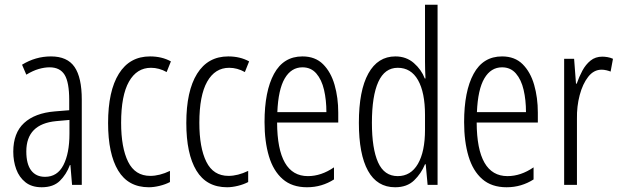

<svg xmlns="http://www.w3.org/2000/svg" viewBox="-20 -780 2615 810"><path d="M195 -542Q264 -542 294.5 -497.5Q325 -453 325 -360V0H284L277 -84H275Q260 -44 232.5 -17Q205 10 156 10Q114 10 87.5 -11Q61 -32 48.5 -66Q36 -100 36 -140Q36 -219 81.5 -261Q127 -303 211 -310L272 -315V-358Q272 -433 252.5 -464.5Q233 -496 189 -496Q168 -496 143.5 -489Q119 -482 91 -465L73 -507Q130 -542 195 -542ZM217 -269Q91 -257 91 -141Q91 -88 111.5 -61Q132 -34 170 -34Q222 -34 247.5 -83.5Q273 -133 273 -216V-274Z M608 10Q521 10 478.5 -60.5Q436 -131 436 -261Q436 -396 481.5 -469Q527 -542 613 -542Q663 -542 701 -521L683 -476Q651 -494 617 -494Q557 -494 524 -435.5Q491 -377 491 -262Q491 -157 520.5 -97.5Q550 -38 614 -38Q653 -38 697 -59V-12Q678 -2 653.5 4Q629 10 608 10Z M938 10Q851 10 808.5 -60.5Q766 -131 766 -261Q766 -396 811.5 -469Q857 -542 943 -542Q993 -542 1031 -521L1013 -476Q981 -494 947 -494Q887 -494 854 -435.5Q821 -377 821 -262Q821 -157 850.5 -97.5Q880 -38 944 -38Q983 -38 1027 -59V-12Q1008 -2 983.5 4Q959 10 938 10Z M1256 -542Q1310 -542 1343 -509Q1376 -476 1391.5 -422Q1407 -368 1407 -305V-263H1149Q1150 -37 1279 -37Q1335 -37 1389 -74V-23Q1364 -7 1335.5 1.5Q1307 10 1275 10Q1212 10 1172.5 -24.5Q1133 -59 1114.5 -121Q1096 -183 1096 -265Q1096 -395 1136 -468.5Q1176 -542 1256 -542ZM1256 -496Q1209 -496 1181.5 -449.5Q1154 -403 1150 -307H1357Q1357 -358 1347 -401Q1337 -444 1314.5 -470Q1292 -496 1256 -496Z M1647 10Q1571 10 1532.5 -59.5Q1494 -129 1494 -262Q1494 -398 1534 -470Q1574 -542 1648 -542Q1694 -542 1726 -514Q1758 -486 1772 -449H1775Q1774 -469 1773.5 -486Q1773 -503 1773 -520V-760H1826V0H1784L1776 -87H1773Q1757 -48 1727 -19Q1697 10 1647 10ZM1658 -37Q1713 -37 1743 -88.5Q1773 -140 1773 -233V-295Q1773 -390 1743.5 -442Q1714 -494 1658 -494Q1603 -494 1576 -434.5Q1549 -375 1549 -262Q1549 -153 1575 -95Q1601 -37 1658 -37Z M2098 -542Q2152 -542 2185 -509Q2218 -476 2233.5 -422Q2249 -368 2249 -305V-263H1991Q1992 -37 2121 -37Q2177 -37 2231 -74V-23Q2206 -7 2177.5 1.5Q2149 10 2117 10Q2054 10 2014.5 -24.5Q1975 -59 1956.5 -121Q1938 -183 1938 -265Q1938 -395 1978 -468.5Q2018 -542 2098 -542ZM2098 -496Q2051 -496 2023.5 -449.5Q1996 -403 1992 -307H2199Q2199 -358 2189 -401Q2179 -444 2156.5 -470Q2134 -496 2098 -496Z M2521 -541Q2531 -541 2543 -539Q2555 -537 2566 -532L2556 -478Q2549 -481 2538.5 -483.5Q2528 -486 2518 -486Q2485 -486 2461.5 -456Q2438 -426 2425.5 -378.5Q2413 -331 2414 -279V0H2360V-532H2402L2410 -427H2413Q2423 -456 2437 -482Q2451 -508 2471.5 -524.5Q2492 -541 2521 -541Z"/></svg>

Font: Noto Sans Sinhala UI ExtraCondensed Light
Style: Regular
Weight: 300
Width: 2
Designer: Jelle Bosma - Monotype Design Team
Foundry: Monotype Imaging Inc.
Version: Version 2.006; ttfautohint (v1.8.4.7-5d5b)